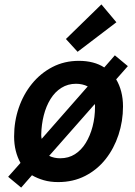

<svg xmlns="http://www.w3.org/2000/svg" viewBox="-20 -813 613 871"><path d="M76 38 17 -11 73 -74Q59 -99 51.5 -129Q44 -159 44 -194Q44 -262 65 -323.5Q86 -385 125 -433Q164 -481 218 -509Q272 -537 338 -537Q372 -537 401 -529.5Q430 -522 453 -507L501 -562L560 -513L507 -453Q522 -428 530 -397Q538 -366 538 -330Q538 -263 517.5 -201Q497 -139 459 -91Q421 -43 366.5 -15Q312 13 244 13Q208 13 178.5 4.5Q149 -4 125 -18ZM253 -95Q291 -95 320 -113.5Q349 -132 369 -164.5Q389 -197 400 -239Q411 -281 411 -328Q411 -331 411 -335Q411 -339 410 -341L203 -106Q225 -95 253 -95ZM169 -183 378 -421Q366 -427 352.5 -430Q339 -433 325 -433Q288 -433 258.5 -414.5Q229 -396 209 -363.5Q189 -331 178.5 -289.5Q168 -248 167 -201Q167 -197 167.5 -192.5Q168 -188 169 -183ZM332 -578 279 -636 440 -793 508 -712Z"/></svg>

Font: Ubuntu Sans
Style: Bold Italic
Weight: 700
Italic angle: -13.5°
Designer: Dalton Maag Ltd
Foundry: Dalton Maag Ltd
Version: Version 1.006